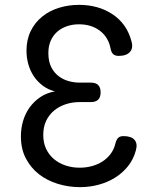

<svg xmlns="http://www.w3.org/2000/svg" viewBox="-20 -760 640 790"><path d="M521 -590Q529 -562 514.5 -546Q500 -530 468 -530Q454 -530 446 -537Q438 -544 435 -560Q426 -607 391 -633.5Q356 -660 305 -660Q278 -660 255 -652Q232 -644 215 -629Q198 -614 188.5 -592Q179 -570 179 -542Q179 -507 191 -483.5Q203 -460 222 -446Q241 -432 263.5 -426Q286 -420 308 -420H354Q374 -420 384 -410Q394 -400 394 -380Q394 -360 384 -350Q374 -340 354 -340H308Q277 -340 250 -331Q223 -322 202.5 -305Q182 -288 170 -263Q158 -238 158 -205Q158 -172 170 -147Q182 -122 202.5 -105Q223 -88 250 -79Q277 -70 308 -70Q334 -70 358 -76.5Q382 -83 401.5 -95.5Q421 -108 435 -126.5Q449 -145 455 -170Q459 -186 466.5 -193Q474 -200 488 -200Q520 -200 533.5 -184.5Q547 -169 539 -141Q529 -104 506.5 -76Q484 -48 453.5 -29Q423 -10 386 0Q349 10 309 10Q262 10 218 -3.5Q174 -17 140.5 -43Q107 -69 86.5 -108Q66 -147 66 -199Q66 -232 75 -262.5Q84 -293 102 -318Q120 -343 146 -360.5Q172 -378 206 -384Q178 -391 156 -407.5Q134 -424 119 -446.5Q104 -469 96.5 -496Q89 -523 89 -551Q89 -597 106.5 -632.5Q124 -668 154 -692Q184 -716 223 -728Q262 -740 305 -740Q385 -740 443.5 -701Q502 -662 521 -590Z"/></svg>

Font: Maple Mono NL
Style: Regular
Weight: 400
Monospace: yes
Designer: subframe7536
Version: Version 7.000